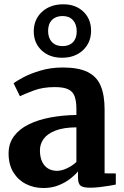

<svg xmlns="http://www.w3.org/2000/svg" viewBox="-20 -886 593 916"><path d="M187 11Q142 11 104.2 -8Q66.5 -27 43.8 -63.8Q21 -100.5 21 -154Q21 -201.5 46.5 -236Q72 -270.5 116.8 -292.5Q161.5 -314.5 220 -325.5Q278.5 -336.5 344.5 -337.5V-365.5Q344.5 -403 336.2 -426Q328 -449 305.8 -459.8Q283.5 -470.5 241.5 -470.5Q184.5 -470.5 141.8 -454.5Q99 -438.5 75 -427L45 -488.5Q57.5 -499 91.2 -517Q125 -535 173.8 -549.5Q222.5 -564 279.5 -564Q354.5 -564 398 -542.5Q441.5 -521 460.2 -476.8Q479 -432.5 479 -364V-59L532.5 -58.5V-5.5Q521 -3 499.8 0.5Q478.5 4 454.5 6.8Q430.5 9.5 410.5 9.5Q376.5 9.5 364.2 -0.2Q352 -10 352 -40.5V-68.5Q340 -53 316.8 -34.5Q293.5 -16 260.8 -2.5Q228 11 187 11ZM252.5 -71Q273.5 -71 299.8 -83.2Q326 -95.5 344.5 -113.5V-278.5Q283.5 -278 245 -263.2Q206.5 -248.5 188.5 -223.8Q170.5 -199 170.5 -169Q170.5 -137 180.8 -115Q191 -93 209.5 -82Q228 -71 252.5 -71ZM276 -610.5Q215.5 -610.5 178 -646.2Q140.5 -682 141 -738Q142 -795 181.2 -830.2Q220.5 -865.5 282 -865.5Q341.5 -865.5 378.2 -830Q415 -794.5 414.5 -738Q414 -682 375.5 -646.2Q337 -610.5 276 -610.5ZM278 -666Q310 -666 328 -684.5Q346 -703 346 -736Q346 -770 328.2 -789.8Q310.5 -809.5 278.5 -809.5Q246.5 -809.5 228 -790.8Q209.5 -772 209.5 -738.5Q209.5 -705 227.8 -685.5Q246 -666 278 -666Z"/></svg>

Font: Merriweather 28pt
Style: Bold
Weight: 700
Version: Version 2.100